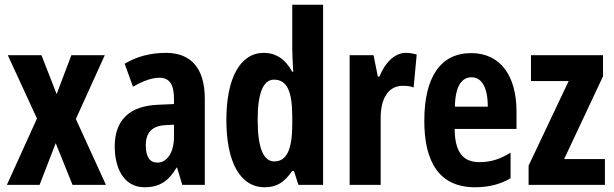

<svg xmlns="http://www.w3.org/2000/svg" viewBox="-20 -780 2590 810"><path d="M136 -280 9 0H147L215 -176L286 0H427L300 -278L422 -547H281L219 -383L155 -547H13Z M680 -557C614 -557 555 -541 506 -511L541 -414C586 -440 622 -452 653 -452C695 -452 714 -423 714 -364V-341L646 -338C528 -333 464 -275 464 -162C464 -74 500 10 590 10C654 10 692 -17 725 -73H727L749 0H844V-363C844 -491 787 -557 680 -557ZM677 -252 714 -254V-203C714 -137 685 -94 644 -94C612 -94 595 -118 595 -167C595 -221 622 -249 677 -252Z M1097 10C1149 10 1180 -12 1213 -59H1220L1239 0H1343V-760H1213V-570C1213 -549 1215 -519 1217 -477H1213C1184 -531 1143 -557 1093 -557C994 -557 935 -452 935 -274C935 -96 993 10 1097 10ZM1137 -99C1091 -99 1067 -157 1067 -275C1067 -386 1090 -444 1136 -444C1190 -444 1213 -396 1213 -288V-257C1213 -148 1189 -99 1137 -99Z M1693 -557C1641 -557 1601 -509 1581 -457H1574L1556 -547H1455V0H1586V-279C1585 -364 1618 -418 1679 -418C1698 -418 1713 -416 1725 -411L1738 -550C1719 -555 1706 -557 1693 -557Z M1968 -556C1838 -556 1770 -454 1770 -270C1770 -97 1833 10 1984 10C2041 10 2090 -2 2134 -28V-136C2087 -107 2049 -96 2002 -96C1932 -96 1899 -140 1898 -236H2159V-310C2159 -460 2091 -556 1968 -556ZM1970 -454C2014 -454 2038 -407 2038 -330H1899C1901 -418 1928 -454 1970 -454Z M2532 0V-109H2360L2524 -458V-547H2220V-438H2379L2210 -81V0Z"/></svg>

Font: Noto Sans Devanagari ExtraCondensed
Style: Bold
Weight: 700
Width: 2
Designer: Jelle Bosma - Monotype Design Team
Foundry: Monotype Imaging Inc.
Version: Version 2.004